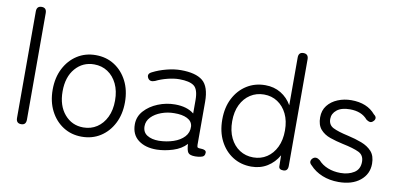

<svg xmlns="http://www.w3.org/2000/svg" viewBox="-69 -938 2419 1164"><g transform="rotate(10 1140.0 -355.5)"><path d="M105 0Q74 0 74 -33V-689Q74 -722 105 -722Q135 -722 135 -689V-33Q135 0 105 0Z M479 11Q415 11 365 -21Q315 -53 286 -109.5Q257 -166 257 -240Q257 -314 286 -370.5Q315 -427 365 -459Q415 -491 479 -491Q544 -491 594 -459Q644 -427 673 -370.5Q702 -314 702 -240Q702 -166 673 -109.5Q644 -53 594 -21Q544 11 479 11ZM479 -46Q526 -46 562.5 -70Q599 -94 620 -137.5Q641 -181 641 -240Q641 -299 620 -342.5Q599 -386 562.5 -410Q526 -434 479 -434Q409 -434 363.5 -381.5Q318 -329 318 -240Q318 -152 363.5 -99Q409 -46 479 -46Z M941 9Q871 10 827.5 -23Q784 -56 784 -119Q784 -167 816.5 -203Q849 -239 899.5 -259.5Q950 -280 1004 -280Q1078 -280 1121 -245V-327Q1121 -394 1093 -414.5Q1065 -435 1003 -435Q970 -435 930.5 -425Q891 -415 859 -399Q829 -387 816 -408Q801 -434 832 -448Q869 -467 915.5 -479Q962 -491 1003 -491Q1094 -491 1137 -456Q1180 -421 1180 -327V-62Q1180 -49 1185 -46Q1190 -43 1206 -43Q1219 -43 1228 -38.5Q1237 -34 1237 -24Q1237 1 1212 5Q1204 7 1195 8Q1186 9 1178 9Q1144 9 1134 -5Q1124 -19 1122 -58Q1091 -24 1040 -8Q989 8 941 9ZM944 -46Q992 -47 1033.5 -61Q1075 -75 1099.5 -101.5Q1124 -128 1122 -166Q1119 -197 1088 -212.5Q1057 -228 1008 -227Q967 -227 929 -213Q891 -199 867.5 -174.5Q844 -150 844 -118Q844 -81 872 -63.5Q900 -46 944 -46Z M1523 11Q1459 11 1409 -20.5Q1359 -52 1330 -108.5Q1301 -165 1301 -240Q1301 -315 1330 -371Q1359 -427 1409 -458.5Q1459 -490 1523 -490Q1577 -490 1619 -464.5Q1661 -439 1686 -395V-689Q1686 -722 1716 -722Q1747 -722 1747 -689V-33Q1747 0 1719 0Q1691 0 1691 -21L1690 -88Q1664 -42 1621 -15.5Q1578 11 1523 11ZM1525 -46Q1572 -46 1608.5 -70Q1645 -94 1666 -137.5Q1687 -181 1687 -240Q1687 -299 1666 -342Q1645 -385 1608.5 -409Q1572 -433 1525 -433Q1478 -433 1441 -409Q1404 -385 1383 -342Q1362 -299 1362 -240Q1362 -181 1383 -137.5Q1404 -94 1441 -70Q1478 -46 1525 -46Z M2060 11Q2005 11 1959.5 -7.5Q1914 -26 1883 -60Q1870 -71 1871 -82.5Q1872 -94 1882 -103Q1901 -119 1926 -99Q1949 -73 1984.5 -59Q2020 -45 2062 -45Q2111 -45 2145.5 -66.5Q2180 -88 2180 -134Q2180 -175 2147 -191Q2114 -207 2046 -221Q2004 -230 1966.5 -243Q1929 -256 1906 -282.5Q1883 -309 1883 -356Q1883 -399 1906.5 -429Q1930 -459 1969 -475Q2008 -491 2052 -491Q2150 -491 2201 -430Q2215 -420 2215 -409Q2215 -398 2205 -389Q2195 -379 2184.5 -380.5Q2174 -382 2162 -391Q2125 -435 2053 -435Q2001 -435 1973 -412.5Q1945 -390 1945 -357Q1945 -320 1975.5 -304.5Q2006 -289 2070 -275Q2115 -265 2154.5 -250Q2194 -235 2218 -208Q2242 -181 2242 -133Q2242 -69 2192.5 -29Q2143 11 2060 11Z"/></g></svg>

Font: Shin Retro Maru Gothic Regular
Style: Regular
Weight: 400
Designer: Iose
Foundry: Typographish
Version: Version 1.002